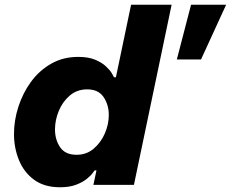

<svg xmlns="http://www.w3.org/2000/svg" viewBox="-20 -780 974 810"><path d="M233 10Q167 10 124 -21.5Q81 -53 60 -104.5Q39 -156 39 -215Q39 -272 57.5 -329.5Q76 -387 110.5 -434.5Q145 -482 195.5 -511Q246 -540 310 -540Q353 -540 381.5 -528Q410 -516 427 -500Q444 -484 452 -470.5Q460 -457 461 -454H469L533 -760H704L545 0H374L387 -61H379Q379 -61 371.5 -50.5Q364 -40 347 -26Q330 -12 302 -1Q274 10 233 10ZM726 -529 786 -760H934L828 -529ZM303 -127Q345 -127 375.5 -153Q406 -179 422.5 -217.5Q439 -256 439 -295Q439 -338 417 -370.5Q395 -403 348 -403Q305 -403 274.5 -377Q244 -351 228 -312Q212 -273 212 -234Q212 -191 233.5 -159Q255 -127 303 -127Z"/></svg>

Font: Be Vietnam Pro ExtraBold
Style: Italic
Weight: 800
Italic angle: -12°
Designer: Lam Bao, Tony Le, Vietanh Nguyen
Foundry: Yellow Type Foundry
Version: Version 1.002; ttfautohint (v1.8.3)